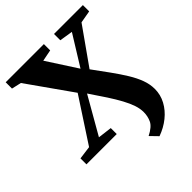

<svg xmlns="http://www.w3.org/2000/svg" viewBox="-257 -888 1239 1239"><g transform="rotate(-45 362.0 -269.0)"><path d="M468.5 205 419.5 154.5Q476 126 491.2 93.5Q506.5 61 506.5 23Q506.5 -9 494.8 -43.8Q483 -78.5 461 -119.2Q439 -160 406.8 -209.5Q374.5 -259 332.5 -320.5L187 -66.5L283 -54.5V0H6.5V-54.5L97 -66.5L293 -366.5L78.5 -670.5L12.5 -685.5V-743H361V-685.5L282.5 -670L416 -463.5L544.5 -671L453.5 -685.5V-743H717V-685.5L632 -670.5L454.5 -419.5Q498 -360 535.8 -307.8Q573.5 -255.5 602.2 -208.8Q631 -162 647 -118.5Q663 -75 663 -32Q663 21 638 67.5Q613 114 569.2 149.2Q525.5 184.5 468.5 205Z"/></g></svg>

Font: Merriweather 48pt Black
Style: Regular
Weight: 900
Version: Version 2.100